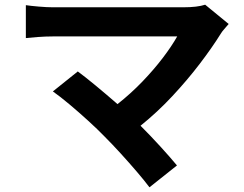

<svg xmlns="http://www.w3.org/2000/svg" viewBox="-20 -732 1040 817"><path d="M953 -630Q943 -618 934 -608Q925 -598 919 -588Q883 -530 830 -460.5Q777 -391 713 -322.5Q649 -254 578 -197Q621 -154 662.5 -108.5Q704 -63 733 -28L616 65Q595 37 562.5 -1Q530 -39 494 -78.5Q458 -118 425 -151Q396 -181 356 -217.5Q316 -254 275.5 -288Q235 -322 205 -343L311 -428Q341 -406 387 -368Q433 -330 480 -289Q537 -334 586 -385Q635 -436 673 -486Q711 -536 734 -577H205Q175 -577 140.5 -574.5Q106 -572 90 -570V-710Q110 -707 145 -704Q180 -701 205 -701H760Q820 -701 853 -712Z"/></svg>

Font: Chiron Sans HK TT
Style: Bold
Weight: 700
Designer: Ryoko NISHIZUKA 西塚涼子 (kana, bopomofo & ideographs); Paul D. Hunt (Latin, Greek & Cyrillic); Sandoll Communications 산돌커뮤니
Foundry: Adobe
Version: Version 2.022;hotconv 1.0.109;makeotfexe 2.5.65596